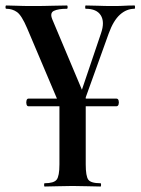

<svg xmlns="http://www.w3.org/2000/svg" viewBox="-37 -406 513 701"><path d="M67 -18Q61.6 -18 59.8 -25Q58 -32 59.8 -39Q61.6 -46 67 -46H388Q394 -46 396 -39Q398 -32 396 -25Q394 -18 388 -18ZM126 275Q124 275 124 269Q124 263 126 263Q159.5 263 169.8 250Q180 237 180 194V-67H276V194Q276 237 285.4 250Q294.8 263 330 263Q332 263 332 269Q332 275 330 275Q309.8 275 283.9 274Q258 273 227.9 273Q199 273 172.5 274Q145.9 275 126 275ZM454 -386Q456 -386 456 -380Q456 -374 454 -374Q425 -374 401 -352.5Q377 -331 360 -284L237 58Q235 63 226.5 63Q218 63 215 58L62 -303Q42 -350 25 -362Q8 -374 -14 -374Q-17 -374 -17 -380Q-17 -386 -14 -386Q3 -386 24.5 -385Q46 -384 83 -384Q123.5 -384 153 -385Q182.4 -386 207 -386Q210 -386 210 -380Q210 -374 207 -374Q176 -374 160 -366.5Q144 -359 154.1 -334.9L274 -50L223 37L332 -285Q346 -326 331 -350Q316 -374 276 -374Q274 -374 274 -380Q274 -386 276 -386Q300 -386 321.5 -385Q343 -384 377 -384Q401.5 -384 416.7 -385Q431.8 -386 454 -386Z"/></svg>

Font: Cormorant Infant Light
Style: Regular
Weight: 300
Designer: Christian Thalmann (Catharsis Fonts)
Foundry: Catharsis Fonts
Version: Version 4.001